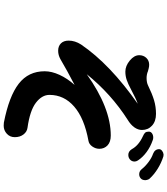

<svg xmlns="http://www.w3.org/2000/svg" viewBox="47 -905 906 1040"><g transform="rotate(90 500.0 -385.0)"><path d="M896 -700Q880 -720 857 -737Q834 -754 813 -761Q788 -771 788 -794Q788 -803 797 -810Q806 -817 817 -818Q824 -818 827 -817Q862 -806 893.5 -786.5Q925 -767 947 -743Q954 -736 956 -720Q956 -703 946.5 -694.5Q937 -686 924 -686Q907 -686 896 -700ZM788 -646Q768 -683 718 -706Q704 -712 698.5 -718.5Q693 -725 693 -738Q693 -749 702.5 -755.5Q712 -762 725 -762Q734 -762 740 -759Q775 -747 803.5 -726Q832 -705 849 -679Q855 -670 855 -661Q855 -646 844.5 -636.5Q834 -627 819 -627Q800 -627 788 -646ZM786 -470Q786 -450 773.5 -432Q761 -414 742 -411Q621 -389 557.5 -334Q494 -279 494 -200Q494 -159 536.5 -126.5Q579 -94 672 -81Q694 -78 708.5 -59Q723 -40 723 -12Q723 14 704.5 31Q686 48 661 48Q649 48 644 47Q501 19 433.5 -33.5Q366 -86 366 -174Q366 -212 385.5 -254.5Q405 -297 440 -336Q361 -295 300 -259Q278 -247 255 -247Q230 -247 215 -262Q200 -277 200 -304Q200 -338 221 -371Q328 -528 542 -678Q515 -669 463 -641Q435 -626 413.5 -618.5Q392 -611 368 -611Q337 -611 308 -635Q279 -659 279 -686Q279 -709 293.5 -724.5Q308 -740 331 -740Q341 -740 352 -737Q363 -734 367 -733Q373 -730 383 -728Q393 -726 402 -726Q427 -726 443 -734Q488 -756 523 -766.5Q558 -777 597 -777Q637 -777 660.5 -755.5Q684 -734 684 -701Q684 -680 670 -660Q656 -640 628 -623Q489 -534 382 -402Q565 -532 714 -532Q749 -532 767.5 -514.5Q786 -497 786 -470Z"/></g></svg>

Font: Tsukimi Rounded
Style: Bold
Weight: 700
Designer: Takashi Funayama
Foundry: Takashi Funayama
Version: Version 1.032; ttfautohint (v1.8.3)